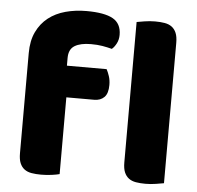

<svg xmlns="http://www.w3.org/2000/svg" viewBox="-50 -730 811 790"><g transform="rotate(5 355.0 -335.5)"><path d="M54 -486Q54 -537 71.5 -573.5Q89 -610 119 -633.5Q149 -657 189.5 -668Q230 -679 276 -679Q350 -679 385 -659.5Q420 -640 420 -593Q420 -573 411.5 -557Q403 -541 393 -533Q374 -538 353.5 -541.5Q333 -545 306 -545Q263 -545 239 -530.5Q215 -516 215 -480V-448H379Q385 -437 390.5 -420.5Q396 -404 396 -384Q396 -349 380.5 -333.5Q365 -318 339 -318H224V-1Q214 2 192.5 5Q171 8 148 8Q126 8 108.5 5Q91 2 79 -7Q67 -16 60.5 -31.5Q54 -47 54 -72ZM655 -1Q644 1 622.5 4.5Q601 8 579 8Q557 8 539.5 5Q522 2 510 -7Q498 -16 491.5 -31.5Q485 -47 485 -72V-652Q496 -654 517.5 -657.5Q539 -661 561 -661Q583 -661 600.5 -658Q618 -655 630 -646Q642 -637 648.5 -621.5Q655 -606 655 -581Z"/></g></svg>

Font: Baloo Thambi
Style: Regular
Weight: 400
Designer: Aadarsh Rajan and Ek Type
Foundry: Ek Type
Version: Version 1.100;PS 1.000;hotconv 1.0.88;makeotf.lib2.5.647800;